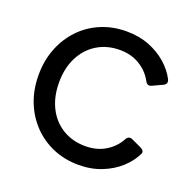

<svg xmlns="http://www.w3.org/2000/svg" viewBox="-134 -892 1044 1040"><g transform="rotate(20 388.5 -372.5)"><path d="M424 12Q345 12 277.5 -16.5Q210 -45 160 -97Q110 -149 82.5 -219Q55 -289 55 -373Q55 -456 82.5 -526Q110 -596 159.5 -648Q209 -700 276.5 -728.5Q344 -757 424 -757Q496 -757 554.5 -734Q613 -711 656 -673Q699 -635 722 -590Q734 -565 708 -553L652 -527Q628 -515 615 -540Q588 -590 538.5 -620Q489 -650 424 -650Q350 -650 293 -615Q236 -580 204.5 -517.5Q173 -455 173 -373Q173 -290 204.5 -227.5Q236 -165 293 -130.5Q350 -96 424 -96Q489 -96 538.5 -125.5Q588 -155 615 -205Q628 -229 652 -218L708 -192Q733 -179 725 -162Q703 -115 660 -75.5Q617 -36 557 -12Q497 12 424 12Z"/></g></svg>

Font: Pitagon Sans Text SemiBold
Style: Regular
Weight: 600
Designer: Travis Tran
Foundry: Pitagon
Version: Version 1.001; ttfautohint (v1.8.4.7-5d5b);gftools[0.9.26]